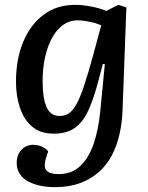

<svg xmlns="http://www.w3.org/2000/svg" viewBox="-20 -543 611 793"><path d="M413 -278 405 -279 380 -186Q363 -125 342 -81Q321 -37 288 -14Q255 9 202 9Q146 9 112 -20.5Q78 -50 62 -99Q46 -148 46 -205Q46 -299 76 -370.5Q106 -442 160.5 -482.5Q215 -523 290 -523Q319 -523 354.5 -516.5Q390 -510 419 -498L469 -523L502 -512L486 -84Q484 -35 473.5 11.5Q463 58 442.5 97.5Q422 137 389.5 166.5Q357 196 311.5 213Q266 230 206 230Q177 230 149 224.5Q121 219 98.5 207.5Q76 196 62.5 176.5Q49 157 49 130Q49 96 69 75.5Q89 55 117 55Q128 55 140 58Q152 61 162.5 67.5Q173 74 179 82L170 110Q164 129 165 144Q166 159 179.5 167.5Q193 176 223 176Q275 176 310 144Q345 112 365.5 54.5Q386 -3 394 -82ZM226 -64Q248 -64 264.5 -75Q281 -86 296 -113Q311 -140 327.5 -189.5Q344 -239 365 -316L398 -438Q380 -447 351 -453Q322 -459 301 -459Q267 -459 240 -439.5Q213 -420 194.5 -385.5Q176 -351 166 -306Q156 -261 156 -208Q156 -139 172 -101.5Q188 -64 226 -64Z"/></svg>

Font: Literata Medium
Style: Italic
Weight: 500
Italic angle: -2°
Designer: Latin by Veronika Burian and Jose Scaglione. Greek by Irene Vlachou. Cyrillic by Vera Evstafieva
Foundry: TypeTogether
Version: Version 3.103;gftools[0.9.29]